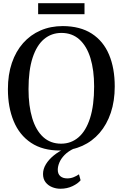

<svg xmlns="http://www.w3.org/2000/svg" viewBox="-20 -912 752 1178"><path d="M350 11.5Q242 12 170.5 -35.8Q99 -83.5 63.8 -168.8Q28.5 -254 28.5 -365Q28.5 -454.5 52.8 -525.8Q77 -597 122 -647.8Q167 -698.5 228.8 -725.2Q290.5 -752 365.5 -752Q472 -751.5 543 -705.8Q614 -660 649 -576.8Q684 -493.5 684 -381.5Q684 -292.5 659.8 -220.2Q635.5 -148 591 -96.5Q546.5 -45 485.2 -17.2Q424 10.5 350 11.5ZM355 -30.5Q416.5 -30.5 462 -69.8Q507.5 -109 532.5 -187.2Q557.5 -265.5 557.5 -381.5Q557.5 -482 534.8 -555.8Q512 -629.5 467.2 -669.8Q422.5 -710 357 -710Q295.5 -710 250.2 -672Q205 -634 180 -557.5Q155 -481 155 -365Q155 -262 177.8 -187Q200.5 -112 245 -71.2Q289.5 -30.5 355 -30.5ZM350.5 246Q324 246 299.5 236Q275 226 259.5 206Q244 186 244 155.5Q244 124.5 261.8 95.5Q279.5 66.5 310.2 41.5Q341 16.5 380 -1L402.5 -5L434.5 -1Q398.5 16 376.5 38.5Q354.5 61 344.5 84.8Q334.5 108.5 334.5 129.5Q334.5 155.5 350.2 169Q366 182.5 392.5 182.5Q413.5 182.5 431.5 175.2Q449.5 168 464.5 157.5L474.5 194Q458.5 214 425 230Q391.5 246 350.5 246ZM498.5 -892.5V-825H214V-892.5Z"/></svg>

Font: Merriweather 72pt Medium
Style: Regular
Weight: 500
Version: Version 2.100